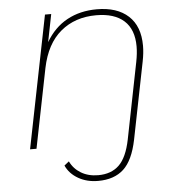

<svg xmlns="http://www.w3.org/2000/svg" viewBox="-59 -759 919 1011"><g transform="rotate(-5 400.0 -253.5)"><path d="M716 -492Q716 -454 707 -409L626 -3Q604 105 554 151Q504 197 419 197Q360 197 314.5 171Q269 145 249 101L274 81Q293 121 331.5 144Q370 167 422 167Q491 167 532.5 127Q574 87 593 -7L673 -409Q682 -454 682 -491Q682 -581 631 -627Q580 -673 484 -673Q372 -673 296 -609.5Q220 -546 194 -420L110 0H76L216 -700H249L220 -554Q264 -629 332.5 -666.5Q401 -704 490 -704Q597 -704 656.5 -649.5Q716 -595 716 -492Z"/></g></svg>

Font: Montserrat Alternates ExLight
Style: Italic
Weight: 275
Italic angle: -11.3°
Designer: Julieta Ulanovsky
Foundry: Julieta Ulanovsky
Version: Version 7.200